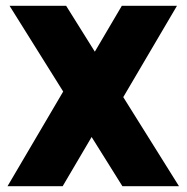

<svg xmlns="http://www.w3.org/2000/svg" viewBox="-20 -645 646 665"><path d="M600 0H404L13 -625H209ZM360 -277 197 0H6L223 -369ZM239 -348 402 -625H593L376 -256Z"/></svg>

Font: Changa
Style: Bold
Weight: 700
Designer: Eduardo Rodriguez Tunni
Foundry: Eduardo Rodriguez Tunni
Version: Version 3.002; ttfautohint (v1.8.2)